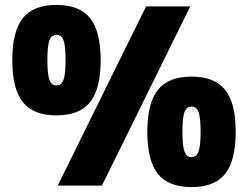

<svg xmlns="http://www.w3.org/2000/svg" viewBox="-20 -756 1010 782"><path d="M215 0 575 -730H755L395 0ZM210 -286Q116 -286 73 -340Q30 -394 30 -511Q30 -628 73 -682Q116 -736 210 -736Q304 -736 347 -682Q390 -628 390 -511Q390 -394 347 -340Q304 -286 210 -286ZM210 -408Q230 -408 238.5 -430.5Q247 -453 247 -511Q247 -570 238.5 -592Q230 -614 210 -614Q190 -614 181.5 -592Q173 -570 173 -511Q173 -453 181.5 -430.5Q190 -408 210 -408ZM760 6Q666 6 623 -48Q580 -102 580 -219Q580 -336 623 -390Q666 -444 760 -444Q854 -444 897 -390Q940 -336 940 -219Q940 -102 897 -48Q854 6 760 6ZM760 -116Q780 -116 788.5 -138.5Q797 -161 797 -219Q797 -278 788.5 -300Q780 -322 760 -322Q740 -322 731.5 -300Q723 -278 723 -219Q723 -161 731.5 -138.5Q740 -116 760 -116Z"/></svg>

Font: M PLUS 2 Thin Black
Style: Regular
Weight: 900
Version: Version 1.001